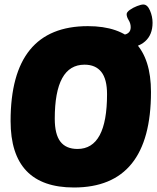

<svg xmlns="http://www.w3.org/2000/svg" viewBox="-20 -824 698 852"><path d="M308 8Q27 8 27 -287Q27 -708 370 -708Q650 -708 650 -416Q650 8 308 8ZM324 -163Q455 -163 455 -406Q455 -473 429.5 -505Q404 -537 355 -537Q223 -537 223 -297Q223 -228 248 -195.5Q273 -163 324 -163ZM503 -611 509 -670H526Q540 -670 550 -678.5Q560 -687 560 -703Q560 -720 551 -734.5Q542 -749 542 -761Q542 -770 556 -780Q570 -790 588 -797Q606 -804 616 -804Q634 -804 645.5 -777.5Q657 -751 657 -723Q657 -670 624 -640.5Q591 -611 530 -611Z"/></svg>

Font: Asap Semi Condensed Semi Condensed Black
Style: Italic
Weight: 900
Width: 4
Italic angle: -6°
Designer: Pablo Cosgaya
Foundry: Omnibus-Type
Version: Version 3.001; ttfautohint (v1.8.4.7-5d5b)